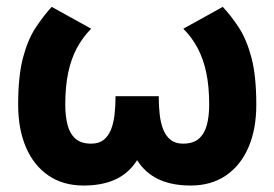

<svg xmlns="http://www.w3.org/2000/svg" viewBox="-20 -541 819 573"><path d="M34.2 -228.5Q34.2 -314 48.5 -368.3Q62.9 -422.6 86 -457.8Q109.1 -493 134.3 -520.5L252.1 -455.3Q226.8 -429.8 209.5 -397.7Q192.3 -365.5 183.5 -324.1Q174.8 -282.7 174.8 -228.5Q174.8 -194.8 181.5 -168.6Q188.2 -142.3 205 -127.3Q221.9 -112.3 252.1 -112.3Q275 -112.3 289.2 -123.4Q303.3 -134.6 311.2 -154.2Q319 -173.7 321.9 -199.4Q324.8 -225.1 324.8 -253.9H429.5Q429.5 -185.7 417.9 -135.6Q406.2 -85.4 382 -52.5Q357.7 -19.6 319.9 -3.5Q282 12.7 229.5 12.7Q168.4 12.7 124.7 -17.1Q81 -46.9 57.6 -101.1Q34.2 -155.3 34.2 -228.5ZM744.9 -228.5Q744.9 -155.3 721.4 -101.1Q697.9 -46.9 654 -17.1Q610.2 12.7 549 12.7Q496.8 12.7 458.8 -3.5Q420.8 -19.6 396.4 -52.5Q372 -85.4 360.4 -135.6Q348.7 -185.7 348.7 -253.9H453.7Q453.7 -225.1 456.6 -199.4Q459.5 -173.7 467.3 -154.2Q475.2 -134.6 489.5 -123.4Q503.8 -112.3 526.4 -112.3Q556.6 -112.3 573.6 -127.3Q590.6 -142.3 597.5 -168.6Q604.3 -194.8 604.3 -228.5Q604.3 -282.7 595.6 -324.1Q586.8 -365.5 569.7 -397.7Q552.6 -429.8 527.1 -455.3L644.8 -520.5Q670.5 -493 693.4 -457.8Q716.2 -422.6 730.6 -368.3Q744.9 -314 744.9 -228.5Z"/></svg>

Font: Giphurs SC
Style: Regular
Weight: 400
Version: Version 0.920